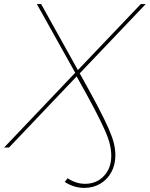

<svg xmlns="http://www.w3.org/2000/svg" viewBox="-40 -720 731 937"><path d="M-20 0 327 -365 140 -700H161L340 -378L647 -700H671L349 -362Q404 -264 438 -199Q472 -134 490.5 -91.5Q509 -49 516 -19.5Q523 10 523 38Q523 84 503.5 120Q484 156 449.5 176.5Q415 197 371 197Q322 197 276 168L290 150Q331 177 375 177Q431 177 467 139Q503 101 503 40Q503 14 496.5 -14.5Q490 -43 472 -84Q454 -125 421 -188Q388 -251 334 -347L4 0Z"/></svg>

Font: Montserrat Thin
Style: Italic
Weight: 100
Italic angle: -11.3°
Designer: Julieta Ulanovsky
Foundry: Julieta Ulanovsky
Version: Version 9.000; ttfautohint (v1.8.4.7-5d5b)